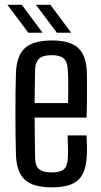

<svg xmlns="http://www.w3.org/2000/svg" viewBox="-20 -777 424 804"><path d="M198 7.5Q119 7.5 84.8 -23.5Q50.5 -54.5 47 -123.5Q46 -159.5 45.2 -204.2Q44.5 -249 44.5 -296.8Q44.5 -344.5 45 -390.5Q45.5 -436.5 47 -475.5Q50.5 -546.5 85.8 -577Q121 -607.5 197 -607.5Q273.5 -607.5 307 -576.5Q340.5 -545.5 343.5 -479Q344 -467.5 344.2 -435.2Q344.5 -403 344.2 -362.2Q344 -321.5 342.5 -284.5H125Q125 -243 125.8 -200.8Q126.5 -158.5 127 -115Q128 -81 144.5 -68Q161 -55 196.5 -55Q232 -55 247.2 -68Q262.5 -81 264 -115Q265 -130 264.8 -156Q264.5 -182 263 -210H342.5Q343.5 -193 344 -166.2Q344.5 -139.5 343.5 -123.5Q340 -53.5 307.2 -23Q274.5 7.5 198 7.5ZM125 -345.5H265Q265.5 -373.5 265.8 -402.2Q266 -431 265.5 -453.8Q265 -476.5 264 -485.5Q262 -519.5 246 -532.8Q230 -546 197 -546Q159 -546 143.5 -531Q128 -516 127 -485.5Q126.5 -451.5 125.8 -416.2Q125 -381 125 -345.5ZM218 -640 130.5 -757H191L278 -640ZM98.5 -640 11 -757H71L158.5 -640Z"/></svg>

Font: Big Shoulders Text Thin
Style: Regular
Weight: 400
Version: Version 2.002